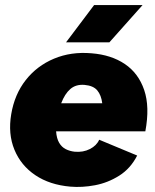

<svg xmlns="http://www.w3.org/2000/svg" viewBox="-20 -720 608 753"><path d="M256 12Q175 5 118.5 -33Q62 -71 36.5 -133Q11 -195 24 -272Q37 -350 81 -406Q125 -462 192 -490Q259 -518 339 -511Q416 -505 469.5 -469Q523 -433 545.5 -367Q568 -301 550 -205H200Q202 -177 212 -160Q222 -143 238 -135Q254 -127 273 -125Q306 -122 332.5 -135.5Q359 -149 369 -172L518 -110Q492 -59 447.5 -31Q403 -3 352.5 6.5Q302 16 256 12ZM220 -315H381Q377 -347 361.5 -365.5Q346 -384 312 -387Q278 -390 256 -371Q234 -352 220 -315ZM239 -554 349 -700H539L409 -554Z"/></svg>

Font: Figtree Black
Style: Italic
Weight: 900
Italic angle: -9.5°
Foundry: Erik Kennedy
Version: Version 2.001;gftools[0.9.30]